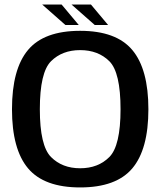

<svg xmlns="http://www.w3.org/2000/svg" viewBox="-20 -816 710 841"><path d="M331 5Q489 5 559.5 -78.5Q630 -162 630 -337.5Q630 -513 559.5 -597Q489 -681 331 -681Q173 -681 102.8 -597.2Q32.5 -513.5 32.5 -337.5Q32.5 -162 103 -78.5Q173.5 5 331 5ZM331 -79Q252.5 -79 203.5 -128.2Q154.5 -177.5 154.5 -337.5Q154.5 -499 203.5 -547.8Q252.5 -596.5 331 -596.5Q410 -596.5 459 -547.8Q508 -499 508 -337.5Q508 -177.5 459 -128.2Q410 -79 331 -79ZM395 -706.5H453.5L378.5 -796H293.5ZM266.5 -706.5H325L250 -796H165Z"/></svg>

Font: Anybody Thin Medium
Style: Regular
Weight: 500
Version: Version 1.113;gftools[0.9.25]